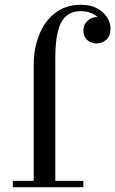

<svg xmlns="http://www.w3.org/2000/svg" viewBox="-20 -780 480 800"><path d="M317.5 -760Q358 -760 385.2 -745Q412.5 -730 426.5 -707.2Q440.5 -684.5 440.5 -661Q440.5 -630.5 423.2 -614.8Q406 -599 383 -599Q370.5 -599 357.8 -604.2Q345 -609.5 336.2 -621.5Q327.5 -633.5 327.5 -653.5Q327.5 -671.5 336.8 -684Q346 -696.5 359.2 -703Q372.5 -709.5 385 -709Q390 -707.5 394.2 -703.2Q398.5 -699 399.5 -692.5Q393 -704 381.2 -713.2Q369.5 -722.5 353.5 -728Q337.5 -733.5 317.5 -733.5Q277.5 -733.5 254 -711.5Q230.5 -689.5 220.5 -646.5Q210.5 -603.5 210.5 -540V-26.5H327.5V0H33.5V-26.5H120.5V-511.5Q120.5 -577 142.8 -633.8Q165 -690.5 208.8 -725.2Q252.5 -760 317.5 -760Z"/></svg>

Font: Bodoni Moda 9pt
Style: Regular
Weight: 400
Designer: Owen Earl
Foundry: indestructible type
Version: Version 2.005